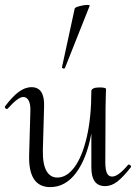

<svg xmlns="http://www.w3.org/2000/svg" viewBox="-30 -751 556 784"><path d="M496 -79Q500 -79 503 -75.5Q506 -72 505 -69Q473 -28 449 -9.5Q425 9 399 9Q343 9 343 -67V-206Q324 -103 280.5 -45Q237 13 175 13Q85 13 89 -119L94 -297Q95 -326 87 -340.5Q79 -355 65 -355Q44 -355 2 -308Q0 -306 -2 -306Q-6 -306 -8.5 -309.5Q-11 -313 -10 -316Q20 -356 46 -375.5Q72 -395 99 -395Q153 -395 150 -315L145 -138Q144 -81 159.5 -53.5Q175 -26 204 -26Q243 -26 274.5 -69Q306 -112 324.5 -192Q343 -272 343 -379Q343 -386 351.5 -390Q360 -394 376 -394Q401 -394 403 -388Q403 -384 402 -360.5Q401 -337 401 -312L400 -89Q400 -59 406.5 -44.5Q413 -30 428 -30Q453 -30 493 -78Q494 -79 496 -79ZM231 -471Q228 -471 225 -473Q222 -475 223 -476L275 -716Q276 -721 295 -726Q314 -731 327 -731Q337 -731 336 -727L235 -473Q233 -471 231 -471Z"/></svg>

Font: Cormorant Upright
Style: Regular
Weight: 400
Designer: Christian Thalmann (Catharsis Fonts)
Foundry: Catharsis Fonts
Version: Version 3.302